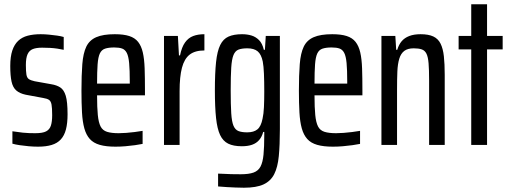

<svg xmlns="http://www.w3.org/2000/svg" viewBox="-20 -678 2388 898"><path d="M158 8Q137 8 114.5 6Q92 4 72 1Q52 -2 38 -6V-64Q48 -63 60.5 -61Q73 -59 87 -57.5Q101 -56 116 -55.5Q131 -55 145 -55Q179 -55 195.5 -63.5Q212 -72 218 -90.5Q224 -109 224 -139Q224 -173 221 -189Q218 -205 209 -211Q200 -217 181 -220L100 -235Q72 -241 56 -255Q40 -269 34 -296.5Q28 -324 28 -369Q28 -413 37.5 -441.5Q47 -470 65 -487Q83 -504 109.5 -511Q136 -518 170 -518Q189 -518 209 -516Q229 -514 247 -511.5Q265 -509 278 -505V-445Q265 -448 248.5 -450.5Q232 -453 214 -454Q196 -455 177 -455Q150 -455 133.5 -448.5Q117 -442 109 -424.5Q101 -407 101 -374Q101 -345 103.5 -329.5Q106 -314 115 -308Q124 -302 142 -298L220 -284Q245 -280 262 -269Q279 -258 287.5 -230Q296 -202 296 -143Q296 -102 288.5 -73Q281 -44 264.5 -26Q248 -8 221.5 0Q195 8 158 8Z M520 8Q476 8 446.5 -0.5Q417 -9 400 -28Q383 -47 374.5 -77.5Q366 -108 363.5 -152Q361 -196 361 -254Q361 -327 365 -378Q369 -429 383.5 -459.5Q398 -490 430 -504Q462 -518 517 -518Q558 -518 584.5 -509.5Q611 -501 626 -482Q641 -463 648 -432.5Q655 -402 656.5 -358Q658 -314 658 -255V-232H434Q434 -175 437.5 -140Q441 -105 450.5 -86.5Q460 -68 480.5 -61.5Q501 -55 535 -55Q551 -55 570.5 -56.5Q590 -58 610 -60.5Q630 -63 647 -66V-5Q633 -2 611.5 1Q590 4 566.5 6Q543 8 520 8ZM587 -266V-296Q587 -351 584 -383Q581 -415 573 -430.5Q565 -446 551 -451Q537 -456 514 -456Q488 -456 471.5 -450.5Q455 -445 447 -428Q439 -411 436.5 -377Q434 -343 434 -287H607Z M747 0V-510H812L817 -419H822Q830 -458 845.5 -479.5Q861 -501 883.5 -509.5Q906 -518 936 -518V-442Q892 -442 867 -422.5Q842 -403 831 -361Q820 -319 820 -252V0Z M1121 200Q1101 200 1080.5 199Q1060 198 1040 197Q1020 196 1000 194V134Q1010 134 1025.5 135Q1041 136 1061 136.5Q1081 137 1106 137Q1144 137 1166 129Q1188 121 1198.5 101Q1209 81 1212.5 45Q1216 9 1216 -46V-61H1211Q1205 -38 1192 -23Q1179 -8 1159 -1Q1139 6 1111 6Q1072 6 1047.5 -6Q1023 -18 1009.5 -46.5Q996 -75 990.5 -126Q985 -177 985 -255Q985 -336 990.5 -387.5Q996 -439 1010 -467.5Q1024 -496 1049 -507Q1074 -518 1112 -518Q1136 -518 1156 -512Q1176 -506 1191.5 -490.5Q1207 -475 1214 -445H1219L1223 -510H1289V-74Q1289 0 1284 52Q1279 104 1262.5 136.5Q1246 169 1212.5 184.5Q1179 200 1121 200ZM1136 -59Q1167 -59 1184 -73Q1201 -87 1208 -123Q1213 -145 1214.5 -177Q1216 -209 1216 -250Q1216 -297 1214.5 -333Q1213 -369 1209 -390Q1202 -424 1185 -438Q1168 -452 1137 -452Q1111 -452 1095.5 -446Q1080 -440 1072 -420.5Q1064 -401 1061.5 -361.5Q1059 -322 1059 -255Q1059 -188 1061.5 -148.5Q1064 -109 1072 -90Q1080 -71 1095.5 -65Q1111 -59 1136 -59Z M1537 8Q1493 8 1463.5 -0.5Q1434 -9 1417 -28Q1400 -47 1391.5 -77.5Q1383 -108 1380.5 -152Q1378 -196 1378 -254Q1378 -327 1382 -378Q1386 -429 1400.5 -459.5Q1415 -490 1447 -504Q1479 -518 1534 -518Q1575 -518 1601.5 -509.5Q1628 -501 1643 -482Q1658 -463 1665 -432.5Q1672 -402 1673.5 -358Q1675 -314 1675 -255V-232H1451Q1451 -175 1454.5 -140Q1458 -105 1467.5 -86.5Q1477 -68 1497.5 -61.5Q1518 -55 1552 -55Q1568 -55 1587.5 -56.5Q1607 -58 1627 -60.5Q1647 -63 1664 -66V-5Q1650 -2 1628.5 1Q1607 4 1583.5 6Q1560 8 1537 8ZM1604 -266V-296Q1604 -351 1601 -383Q1598 -415 1590 -430.5Q1582 -446 1568 -451Q1554 -456 1531 -456Q1505 -456 1488.5 -450.5Q1472 -445 1464 -428Q1456 -411 1453.5 -377Q1451 -343 1451 -287H1624Z M1764 0V-510H1829L1833 -445H1838Q1845 -469 1858.5 -485Q1872 -501 1894 -509.5Q1916 -518 1947 -518Q1984 -518 2006.5 -507.5Q2029 -497 2040.5 -474Q2052 -451 2056 -415Q2060 -379 2060 -328V0H1987V-301Q1987 -352 1984.5 -382Q1982 -412 1974.5 -427Q1967 -442 1952.5 -447Q1938 -452 1915 -452Q1887 -452 1871 -440Q1855 -428 1847.5 -403.5Q1840 -379 1838.5 -343.5Q1837 -308 1837 -260V0Z M2184 0V-447H2125V-510H2184V-658H2258V-510H2331V-447H2258V0Z"/></svg>

Font: Saira ExtraCondensed Medium
Style: Regular
Weight: 500
Width: 2
Designer: Hector Gatti with collaboration of the Omnibus-Type team
Foundry: Omnibus-Type
Version: Version 1.101